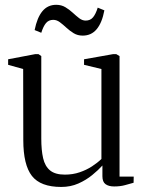

<svg xmlns="http://www.w3.org/2000/svg" viewBox="-20 -748 589 779"><path d="M443 8.5Q421 8.5 408.2 -0.8Q395.5 -10 395.5 -33V-76.5Q379 -58 354.2 -37.8Q329.5 -17.5 298 -3.5Q266.5 10.5 228.5 10.5Q144.5 10.5 109.5 -34.2Q74.5 -79 74.5 -179.5L74 -468L13 -485V-507.5L123.5 -528.5H136L147.5 -520.5V-186Q147.5 -138.5 155 -106Q162.5 -73.5 183.2 -56.5Q204 -39.5 243 -39.5Q275.5 -39.5 303.2 -49Q331 -58.5 353.2 -73Q375.5 -87.5 391.5 -103V-468L321 -485V-507.5L439.5 -528.5H451.5L465 -520.5V-31.5H522.5L522 -6.5Q506 -2 487 3.2Q468 8.5 443 8.5ZM120.5 -626Q130.5 -676.5 152 -702.5Q173.5 -728.5 208 -728.5Q229 -728.5 245.2 -718.8Q261.5 -709 275 -696.5Q288.5 -684 301.2 -674.2Q314 -664.5 327.5 -664.5Q346.5 -664.5 357.5 -677.8Q368.5 -691 376.5 -717L403.5 -706Q394 -655.5 372.2 -629.5Q350.5 -603.5 315.5 -603.5Q295 -603.5 279 -613.2Q263 -623 249.5 -635.5Q236 -648 223 -657.8Q210 -667.5 196 -667.5Q177.5 -667.5 166.5 -654.2Q155.5 -641 147.5 -615Z"/></svg>

Font: Merriweather 96pt Light
Style: Regular
Weight: 300
Version: Version 2.100